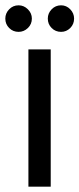

<svg xmlns="http://www.w3.org/2000/svg" viewBox="-37 -703 299 723"><path d="M70 0V-517H154V0ZM33 -583Q12 -583 -2.5 -597.5Q-17 -612 -17 -633Q-17 -653 -2.5 -668Q12 -683 33 -683Q53 -683 68 -668Q83 -653 83 -633Q83 -612 68 -597.5Q53 -583 33 -583ZM193 -583Q172 -583 157.5 -597.5Q143 -612 143 -633Q143 -653 157.5 -668Q172 -683 193 -683Q213 -683 227.5 -668Q242 -653 242 -633Q242 -612 227.5 -597.5Q213 -583 193 -583Z"/></svg>

Font: DM Sans 11pt
Style: Regular
Weight: 400
Version: Version 4.004;gftools[0.9.30]